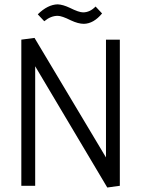

<svg xmlns="http://www.w3.org/2000/svg" viewBox="-20 -838 637 866"><path d="M520.5 0V-659.2H458V-127.9L135.7 -667L76.2 -659.2V0H138.7V-539.1L463.9 7.8ZM354.5 -782.2Q335.9 -782.2 294.9 -802.7Q263.7 -817.4 240.2 -818.4Q195.3 -817.4 150.4 -773.4L179.7 -742.2Q209 -766.6 240.2 -766.6Q258.8 -766.6 299.8 -746.1Q333 -730.5 358.4 -730.5Q402.3 -731.4 440.4 -777.3L411.1 -808.6Q385.7 -782.2 354.5 -782.2Z"/></svg>

Font: Yaldevi Colombo
Style: Regular
Weight: 400
Designer: Sol Matas, Denzil Rajitha, Kosala Senevirathne and Pathum Egodawatta
Foundry: Mooniak
Version: Version 1.020 ; ttfautohint (v1.6)